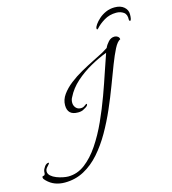

<svg xmlns="http://www.w3.org/2000/svg" viewBox="-137 -985 1070 1197"><g transform="rotate(-15 398.0 -386.5)"><path d="M133 101Q100 101 71.5 90.5Q43 80 19 56Q15 52 10.5 46.5Q6 41 6 35Q6 27 12 26.5Q18 26 19 25Q25 20 25 13.5Q25 7 26 0Q28 -13 39.5 -29Q51 -45 66 -45Q66 -45 67 -44.5Q68 -44 68 -43Q68 -39 61 -32Q54 -25 47 -16Q40 -7 40 4Q40 21 54 33.5Q68 46 88.5 54Q109 62 129.5 66Q150 70 163 70Q222 70 271.5 32.5Q321 -5 363 -67.5Q405 -130 439.5 -206Q474 -282 502 -359Q530 -436 552 -503Q574 -570 590 -614Q539 -595 484.5 -564.5Q430 -534 384.5 -493.5Q339 -453 314 -402Q305 -387 305 -368Q305 -349 317 -335Q329 -321 349 -321Q364 -321 374.5 -329.5Q385 -338 390 -338Q392 -338 392 -336Q392 -326 377.5 -317Q363 -308 356 -305Q349 -303 344 -301.5Q339 -300 331 -300H324Q258 -300 258 -364Q258 -400 281 -432Q304 -464 340 -492Q376 -520 418 -543.5Q460 -567 499 -586.5Q538 -606 565 -620L601 -642Q609 -661 626 -679.5Q643 -698 666 -698Q677 -698 686.5 -691.5Q696 -685 697 -673Q677 -664 657.5 -626Q638 -588 616 -531Q594 -474 568.5 -406Q543 -338 512 -267Q481 -196 443.5 -130.5Q406 -65 360 -12.5Q314 40 257.5 70.5Q201 101 133 101ZM714 -874Q752 -874 774 -855Q796 -836 796 -808Q796 -790 793.5 -779Q791 -768 787 -768Q780 -768 780 -777Q782 -811 762 -825Q742 -839 715 -839Q671 -839 636.5 -818Q602 -797 582 -774Q577 -769 575 -769Q571 -769 571 -776Q571 -785 582 -801Q593 -817 612 -834Q631 -851 657 -862.5Q683 -874 714 -874Z"/></g></svg>

Font: Beau Rivage
Style: Regular
Weight: 400
Designer: Robert E. Leuschke
Foundry: Robert E. Leuschke
Version: Version 1.010; ttfautohint (v1.8.3)